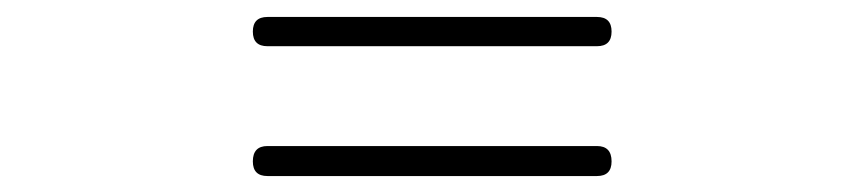

<svg xmlns="http://www.w3.org/2000/svg" viewBox="-20 -496 1040 231"><path d="M698.2 -440.4H301.8Q284.2 -440.4 284.2 -458Q284.2 -475.6 301.8 -475.6H698.2Q715.8 -475.6 715.8 -458Q715.8 -440.4 698.2 -440.4ZM698.2 -284.2H301.8Q284.2 -284.2 284.2 -301.8Q284.2 -320.3 301.8 -320.3H698.2Q715.8 -320.3 715.8 -301.8Q715.8 -284.2 698.2 -284.2Z"/></svg>

Font: GenSenMaruGothic TW TTF Regular
Style: Regular
Weight: 400
Version: Version 1.301